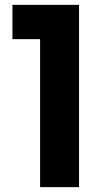

<svg xmlns="http://www.w3.org/2000/svg" viewBox="-20 -770 457 790"><path d="M145 0V-608.9H31.2V-750H305.2V0Z"/></svg>

Font: Now
Style: Bold
Weight: 700
Designer: Alfredo Marco Pradil
Foundry: Alfredo Marco Pradil
Version: Version 1.002;PS 001.002;hotconv 1.0.88;makeotf.lib2.5.64775